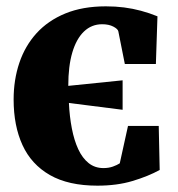

<svg xmlns="http://www.w3.org/2000/svg" viewBox="-20 -572 562 606"><path d="M287.5 14Q196 14 137.5 -19.5Q79 -53 51 -114Q23 -175 23 -258Q23 -320 41 -373.5Q59 -427 95.2 -467Q131.5 -507 186.2 -529.5Q241 -552 314 -552Q344.5 -552 371.8 -548.5Q399 -545 425 -538Q451 -531 477 -520.5L472 -370H374L353.5 -473Q352 -480.5 337.8 -488Q323.5 -495.5 302.5 -495.5Q269 -495.5 245 -472.5Q221 -449.5 208.2 -406.2Q195.5 -363 195.5 -301L367 -318.5V-225.5L197.5 -247Q199.5 -204 206.8 -166.5Q214 -129 227 -101Q240 -73 259.8 -57.2Q279.5 -41.5 306.5 -41.5Q323 -41.5 336.2 -46.2Q349.5 -51 358 -56.5L384 -174.5H481L484 -35.5Q447.5 -15.5 398.5 -0.8Q349.5 14 287.5 14Z"/></svg>

Font: Merriweather 60pt Black
Style: Regular
Weight: 900
Version: Version 2.100